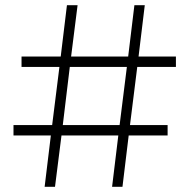

<svg xmlns="http://www.w3.org/2000/svg" viewBox="-20 -720 730 740"><path d="M509 -462 481 -238H626V-198H476L452 0H412L436 -198H217L192 0H152L176 -198H32V-238H181L209 -462H63V-502H214L238 -700H279L254 -502H474L498 -700H538L514 -502H658V-462ZM469 -462H249L222 -238H441Z"/></svg>

Font: Hilab Light
Style: Regular
Weight: 300
Designer: Cristianderson Lima
Foundry: Cristianderson
Version: Version 1.0